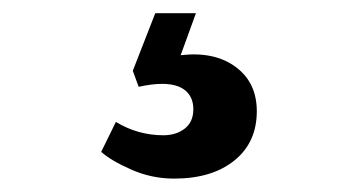

<svg xmlns="http://www.w3.org/2000/svg" viewBox="-20 -33 540 288"><path d="M241.2 234.9Q207.5 234.9 177 221.4Q146.5 208 131.8 194.8L153.8 149.9Q187 169.9 225.1 169.9Q244.1 169.9 257.1 159.9Q270 149.9 270 130.9Q270 112.8 258.1 102.8Q246.1 92.8 223.1 92.8Q208 92.8 188 97.2L179.2 73.2L212.9 -13.2H273.9L251 49.8Q301.8 43.9 333.5 67.4Q365.2 90.8 365.2 133.8Q365.2 180.7 331.5 207.8Q297.9 234.9 241.2 234.9Z"/></svg>

Font: Literata Book SemiBold
Style: Regular
Weight: 600
Designer: Latin by Veronika Burian and Jose Scaglione. Greek by Irene Vlachou. Cyrillic by Vera Evstafieva
Foundry: TypeTogether
Version: Version 2.003;PS 002.003;hotconv 1.0.88;makeotf.lib2.5.64775